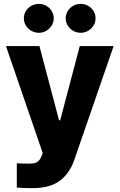

<svg xmlns="http://www.w3.org/2000/svg" viewBox="-20 -767 614 986"><path d="M66.4 196.3V71.3Q87.9 73.2 130.9 73.2Q147 73.2 157.5 70.8Q168 68.4 177.2 60.1Q186.5 51.8 193.4 35.2L199.2 18.6L10.7 -530.3H182.6L283.2 -149.4H289.1L389.6 -530.3H563.5L362.3 51.8Q338.9 122.1 287.8 160.6Q236.8 199.2 148.4 199.2Q98.6 199.2 66.4 196.3ZM102.5 -672.9Q102.5 -692.9 112.8 -710Q123 -727.1 140.9 -737.1Q158.7 -747.1 179.7 -747.1Q200.2 -747.1 217.8 -737.1Q235.4 -727.1 245.6 -710Q255.9 -692.9 255.9 -672.9Q255.9 -653.3 245.6 -636.2Q235.4 -619.1 217.8 -608.9Q200.2 -598.6 179.7 -598.6Q158.7 -598.6 140.9 -608.9Q123 -619.1 112.8 -636.2Q102.5 -653.3 102.5 -672.9ZM317.4 -672.9Q317.4 -692.9 327.6 -710Q337.9 -727.1 355.7 -737.1Q373.5 -747.1 394.5 -747.1Q415 -747.1 432.6 -737.1Q450.2 -727.1 460.4 -710Q470.7 -692.9 470.7 -672.9Q470.7 -653.3 460.4 -636.2Q450.2 -619.1 432.6 -608.9Q415 -598.6 394.5 -598.6Q373.5 -598.6 355.7 -608.9Q337.9 -619.1 327.6 -636.2Q317.4 -653.3 317.4 -672.9Z"/></svg>

Font: Pretendard Std ExtraBold
Style: Regular
Weight: 800
Designer: Base glyphs from Inter by Rasmus Andersson; Hangeul glyphs from Noto Sans CJK(Source Han Sans) by Jang Soo-young and Kan
Foundry: Kil Hyung-jin
Version: Version 1.309